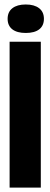

<svg xmlns="http://www.w3.org/2000/svg" viewBox="-20 -849 228 869"><path d="M23.5 -660H164.7V0H23.5ZM14.5 -763.9Q14.5 -795 36.1 -811.8Q57.8 -828.7 96.6 -828.7Q135.3 -828.7 157.1 -811.8Q178.8 -795 178.8 -763.8Q178.8 -732.7 157.5 -716.2Q136.2 -699.8 96.5 -699.8Q57.2 -699.8 35.8 -716.3Q14.5 -732.8 14.5 -763.9Z"/></svg>

Font: Bricolage Grotesque 96pt Condensed ExBd
Style: Regular
Weight: 800
Width: 3
Designer: Mathieu Triay
Foundry: Atelier Triay
Version: Version 1.001;Glyphs 3.2 (3207)